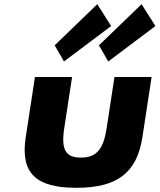

<svg xmlns="http://www.w3.org/2000/svg" viewBox="-20 -880 761 915"><path d="M146.5 -513 102.6 -226C76.3 -54 151.7 15 343.7 15C535.7 15 632.3 -54 658.6 -226L702.5 -513H525.5L488.2 -269C472.7 -168 439.7 -129 365.7 -129C291.7 -129 270.7 -168 286.2 -269L323.5 -513ZM451.6 -664 495.8 -587 720.7 -756 654.6 -860ZM240.6 -664 284.8 -587 509.7 -756 443.6 -860Z"/></svg>

Font: Sztylet
Style: BdObl
Weight: 700
Foundry: Cannot Into Space Fonts, PlusOne Fonts
Version: Version 0.12